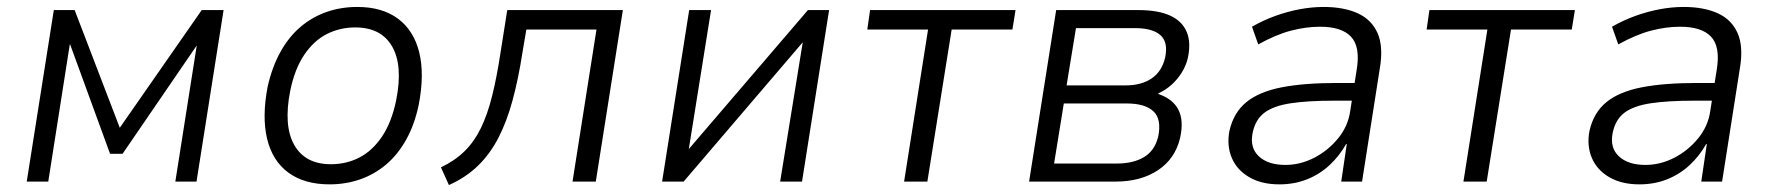

<svg xmlns="http://www.w3.org/2000/svg" viewBox="-20 -523 5113 553"><path d="M57 0 135 -494H195L325 -155L561 -494H624L546 0H485L547 -394H548L333 -80H297L182 -395H181L119 0Z M929 8Q857 8 811 -25.5Q765 -59 749.5 -122.5Q734 -186 751 -274Q764 -331 788 -374Q812 -417 845.5 -445.5Q879 -474 920.5 -488.5Q962 -503 1009 -503Q1081 -503 1126.5 -469Q1172 -435 1187.5 -372Q1203 -309 1186 -221Q1174 -164 1150 -121Q1126 -78 1092.5 -49.5Q1059 -21 1017.5 -6.5Q976 8 929 8ZM933 -50Q978 -50 1015.5 -69.5Q1053 -89 1080.5 -130Q1108 -171 1121 -234Q1141 -334 1109.5 -389Q1078 -444 1003 -444Q959 -444 921.5 -425Q884 -406 856.5 -365.5Q829 -325 816 -262Q796 -161 827.5 -105.5Q859 -50 933 -50Z M1273 10 1250 -41Q1290 -60 1318 -87.5Q1346 -115 1365 -154Q1384 -193 1397.5 -247Q1411 -301 1422 -374L1441 -494H1774L1696 0H1629L1698 -438H1496L1485 -373Q1473 -295 1456 -233Q1439 -171 1415 -125Q1391 -79 1356.5 -45.5Q1322 -12 1273 10Z M1887 0 1965 -494H2028L1963 -88H1959L2307 -494H2368L2290 0H2227L2293 -407H2297L1949 0Z M2584 0 2653 -438H2478L2486 -494H2905L2896 -438H2721L2651 0Z M2944 0 3022 -494H3258Q3316 -494 3350.5 -478Q3385 -462 3398 -431Q3411 -400 3401 -355Q3396 -334 3384 -314.5Q3372 -295 3355 -279.5Q3338 -264 3316 -254L3317 -252Q3358 -238 3374 -207Q3390 -176 3379 -126Q3365 -66 3315.5 -33Q3266 0 3193 0ZM3016 -52H3197Q3244 -52 3275 -70.5Q3306 -89 3316 -130Q3326 -180 3302 -202.5Q3278 -225 3225 -225H3044ZM3052 -277H3221Q3268 -277 3297.5 -297.5Q3327 -318 3336 -358Q3345 -402 3322 -422Q3299 -442 3249 -442H3079Z M3665 8Q3613 8 3577.5 -13Q3542 -34 3527.5 -69Q3513 -104 3521 -146Q3533 -199 3570 -229Q3607 -259 3671.5 -271.5Q3736 -284 3830 -284H3894L3886 -233H3821Q3746 -233 3697 -225.5Q3648 -218 3622 -198.5Q3596 -179 3588 -141Q3579 -98 3605.5 -73Q3632 -48 3682 -48Q3725 -48 3765 -68.5Q3805 -89 3834 -124.5Q3863 -160 3869 -204L3888 -325Q3898 -389 3871 -417.5Q3844 -446 3782 -446Q3741 -446 3697.5 -434.5Q3654 -423 3604 -395L3586 -446Q3619 -465 3654 -477.5Q3689 -490 3724 -496.5Q3759 -503 3792 -503Q3850 -503 3890 -485Q3930 -467 3947.5 -428Q3965 -389 3954 -325L3903 0H3843L3859 -108H3857Q3838 -74 3809.5 -47.5Q3781 -21 3744.5 -6.5Q3708 8 3665 8Z M4195 0 4264 -438H4089L4097 -494H4516L4507 -438H4332L4262 0Z M4702 8Q4650 8 4614.5 -13Q4579 -34 4564.5 -69Q4550 -104 4558 -146Q4570 -199 4607 -229Q4644 -259 4708.5 -271.5Q4773 -284 4867 -284H4931L4923 -233H4858Q4783 -233 4734 -225.5Q4685 -218 4659 -198.5Q4633 -179 4625 -141Q4616 -98 4642.5 -73Q4669 -48 4719 -48Q4762 -48 4802 -68.5Q4842 -89 4871 -124.5Q4900 -160 4906 -204L4925 -325Q4935 -389 4908 -417.5Q4881 -446 4819 -446Q4778 -446 4734.5 -434.5Q4691 -423 4641 -395L4623 -446Q4656 -465 4691 -477.5Q4726 -490 4761 -496.5Q4796 -503 4829 -503Q4887 -503 4927 -485Q4967 -467 4984.5 -428Q5002 -389 4991 -325L4940 0H4880L4896 -108H4894Q4875 -74 4846.5 -47.5Q4818 -21 4781.5 -6.5Q4745 8 4702 8Z"/></svg>

Font: Nunito Sans 7pt SemiCondensed Light
Style: Italic
Weight: 300
Width: 4
Italic angle: -9°
Designer: Vernon Adams
Foundry: Vernon Adams
Version: Version 3.101;gftools[0.9.27]